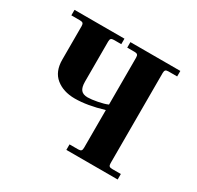

<svg xmlns="http://www.w3.org/2000/svg" viewBox="-111 -600 744 726"><g transform="rotate(30 261.0 -237.0)"><path d="M20 -450H58C64 -450 68.2 -448.8 70.5 -446.5C72.8 -444.2 74 -440 74 -434V-288C74 -253.3 84.7 -227.3 106 -210C127.3 -192.7 154.7 -184 188 -184C224 -184 265.3 -191 312 -205V-40C312 -34 310.8 -29.8 308.5 -27.5C306.2 -25.2 302 -24 296 -24H258V0H482V-24H444C438 -24 433.8 -25.2 431.5 -27.5C429.2 -29.8 428 -34 428 -40V-434C428 -440 429.2 -444.2 431.5 -446.5C433.8 -448.8 438 -450 444 -450H482V-474H264V-450H296C302 -450 306.2 -448.8 308.5 -446.5C310.8 -444.2 312 -440 312 -434V-229C301.3 -224.3 287.3 -220.3 270 -217C252.7 -213.7 238.7 -212 228 -212C214.7 -212 205 -215.7 199 -223C193 -230.3 190 -242.3 190 -259V-434C190 -440 191.2 -444.2 193.5 -446.5C195.8 -448.8 200 -450 206 -450H238V-474H20Z"/></g></svg>

Font: Km Standard TT
Style: Bold
Weight: 700
Designer: Alexey Kryukov <alexios@thessalonica.org.ru>
Version: Version 2.0.2